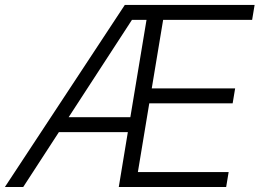

<svg xmlns="http://www.w3.org/2000/svg" viewBox="-37 -747 1038 767"><path d="M-17.4 0 461.6 -727.3H980.1L970.2 -667.6H614.7L569.2 -393.8H902.3L892.4 -334.2H559.3L513.8 -59.7H876.4L866.5 0H437.5L473.7 -219.1H198.2L55.8 0ZM237.2 -278.8H483.7L548.3 -667.6H490.1Z"/></svg>

Font: Inter P Light
Style: Italic
Weight: 300
Italic angle: 9.39999°
Designer: Rasmus Andersson
Foundry: rsms
Version: Version 3.018;git-588b23468